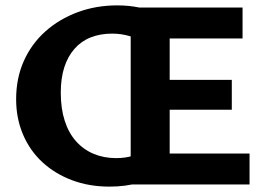

<svg xmlns="http://www.w3.org/2000/svg" viewBox="-20 -686 986 714"><path d="M387 8Q311 8 247.5 -16Q184 -40 137.5 -83Q91 -126 65.5 -186Q40 -246 40 -317Q40 -395 68.5 -459Q97 -523 148.5 -569Q200 -615 268.5 -640.5Q337 -666 416 -666Q459 -666 498 -658Q537 -650 571 -635L515 -521Q497 -541 464.5 -551Q432 -561 397 -561Q353 -561 317.5 -547Q282 -533 257 -504.5Q232 -476 219 -435.5Q206 -395 206 -341Q206 -283 220.5 -237.5Q235 -192 262.5 -161Q290 -130 328 -114Q366 -98 412 -98Q446 -98 473 -106.5Q500 -115 522 -133L596 -50Q553 -22 500.5 -7Q448 8 387 8ZM511 -278V-389H842V-278ZM466 0V-658H882V-543H611V-115H908V0Z"/></svg>

Font: Ysabeau Infant ExtraBold
Style: Regular
Weight: 800
Designer: Christian Thalmann (Catharsis Fonts)
Version: Version 2.001;gftools[0.9.30]; featfreeze: ss01,ss02,lnum